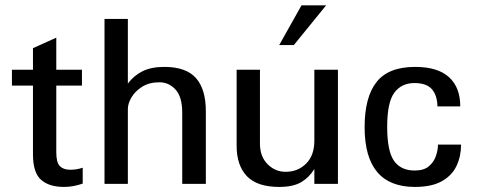

<svg xmlns="http://www.w3.org/2000/svg" viewBox="-20 -700 1816 731"><path d="M294.9 -1V-61.5Q272.5 -53.7 247.1 -53.7Q221.7 -53.7 208 -67.4Q194.3 -81.1 194.3 -120.1V-374H292V-434.6H194.3V-556.6L105.5 -516.6V-434.6H25.4V-374H105.5V-112.3Q105.5 -43 136.2 -15.6Q167 11.7 223.6 11.7Q258.8 11.7 294.9 -1Z M763.7 0V-276.4Q763.7 -360.4 726.1 -402.8Q688.5 -445.3 605.5 -445.3Q554.7 -445.3 521.5 -428.2Q488.3 -411.1 466.8 -381.8V-627.9H377.9V0H466.8V-285.2Q466.8 -305.7 480.5 -329.1Q494.1 -352.5 521 -369.6Q547.9 -386.7 586.9 -386.7Q623 -386.7 648.4 -358.9Q673.8 -331.1 673.8 -270.5V0Z M1266.6 0V-434.6H1176.8V-164.1Q1176.8 -108.4 1145.5 -77.1Q1114.3 -45.9 1067.4 -45.9Q1027.3 -45.9 998.5 -75.2Q969.7 -104.5 969.7 -153.3V-434.6H880.9V-145.5Q880.9 -70.3 919.9 -29.3Q959 11.7 1043 11.7Q1095.7 11.7 1126.5 -6.3Q1157.2 -24.4 1176.8 -56.6V0ZM1098.6 -528.3H1043L1127.9 -679.7H1221.7Z M1559.6 11.7Q1368.2 11.7 1368.2 -215.8Q1368.2 -330.1 1413.6 -387.7Q1459 -445.3 1560.5 -445.3Q1646.5 -445.3 1689.5 -406.2Q1732.4 -367.2 1732.4 -294.9Q1710.9 -294.9 1689 -294.9Q1667 -294.9 1645.5 -294.9Q1644.5 -337.9 1624 -360.8Q1603.5 -383.8 1557.6 -383.8Q1508.8 -383.8 1481.4 -347.2Q1454.1 -310.5 1454.1 -216.8Q1454.1 -125 1480 -87.9Q1505.9 -50.8 1558.6 -50.8Q1593.8 -50.8 1612.8 -66.9Q1631.8 -83 1639.6 -106Q1647.5 -128.9 1647.5 -149.4Q1669.9 -149.4 1691.9 -149.4Q1713.9 -149.4 1735.4 -149.4Q1735.4 -105.5 1718.3 -68.8Q1701.2 -32.2 1662.6 -10.3Q1624 11.7 1559.6 11.7Z"/></svg>

Font: Namkio Khamti Book
Style: Regular
Weight: 500
Designer: Debbi Hosken
Foundry: SIL International
Version: Version 3.917